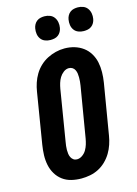

<svg xmlns="http://www.w3.org/2000/svg" viewBox="-141 -1030 793 1113"><g transform="rotate(-15 256.0 -474.0)"><path d="M206 8Q175 8 146 1Q117 -6 94 -23Q71 -40 56 -65Q41 -90 35 -119Q29 -148 30 -178.5Q31 -209 36 -240L86 -545Q90 -571 98.5 -596.5Q107 -622 121 -645.5Q135 -669 155.5 -688.5Q176 -708 200.5 -720.5Q225 -733 251 -739.5Q277 -746 304 -746Q335 -746 363.5 -737.5Q392 -729 415 -712Q438 -695 453 -670Q468 -645 474 -616.5Q480 -588 479.5 -557Q479 -526 474 -495L423 -190Q419 -165 410.5 -139.5Q402 -114 388 -90.5Q374 -67 353.5 -47Q333 -27 308.5 -14.5Q284 -2 257.5 3Q231 8 206 8ZM209 -106Q226 -106 241.5 -117Q257 -128 266 -143.5Q275 -159 280 -175.5Q285 -192 288 -209L339 -514Q341 -526 342 -538Q343 -550 343 -562Q343 -574 341.5 -585Q340 -596 335 -606.5Q330 -617 320.5 -623Q311 -629 299 -629Q282 -629 267 -617.5Q252 -606 243 -591Q234 -576 229 -559.5Q224 -543 221 -526L171 -221Q169 -209 167.5 -197.5Q166 -186 166 -174Q166 -162 167.5 -150.5Q169 -139 174 -129Q179 -119 188 -112.5Q197 -106 209 -106ZM440 -814Q423 -814 407.5 -820Q392 -826 382.5 -839Q373 -852 370.5 -868.5Q368 -885 371 -902Q373 -914 379 -925Q385 -936 395 -943.5Q405 -951 417 -953.5Q429 -956 440 -956Q457 -956 472.5 -950Q488 -944 497.5 -931Q507 -918 510 -901.5Q513 -885 510 -868Q508 -856 502 -845Q496 -834 486 -826.5Q476 -819 464 -816.5Q452 -814 440 -814ZM240 -814Q223 -814 207.5 -820Q192 -826 182.5 -839Q173 -852 170.5 -868.5Q168 -885 171 -902Q173 -914 179 -925Q185 -936 195 -943.5Q205 -951 217 -953.5Q229 -956 240 -956Q257 -956 272.5 -950Q288 -944 297.5 -931Q307 -918 310 -901.5Q313 -885 310 -868Q308 -856 302 -845Q296 -834 286 -826.5Q276 -819 264 -816.5Q252 -814 240 -814Z"/></g></svg>

Font: Iosevka Curly Slab HvObl
Style: Regular
Weight: 900
Italic angle: -9°
Monospace: yes
Designer: Belleve Invis
Foundry: Belleve Invis
Version: Version 11.1.0; ttfautohint (v1.8.3)